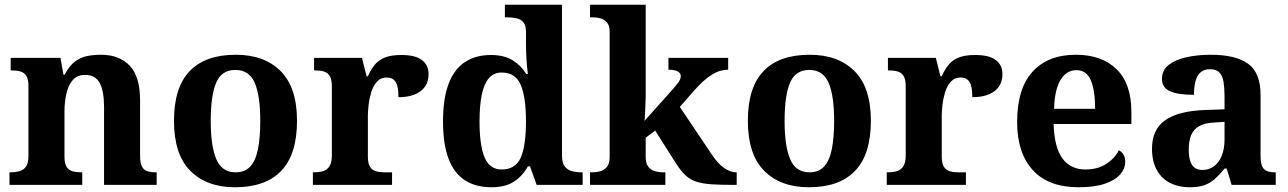

<svg xmlns="http://www.w3.org/2000/svg" viewBox="-20 -780 5434 810"><path d="M20 0V-53H22Q45 -53 62.5 -58Q80 -63 90 -77.7Q100 -92.4 100 -121.8V-417.6Q100 -446 91 -460Q82 -474 66 -478.5Q50 -483 28 -483H25V-536H235L247.7 -465H252.5Q273 -503 296.5 -520.5Q320 -538 347.3 -543.5Q374.7 -549 405.9 -549Q483 -549 527 -503.2Q571 -457.4 571 -356V-123.5Q571 -93 578.5 -78Q586 -63 601 -58Q616 -53 638 -53H641V0H419V-329Q419 -394 401.1 -429Q383.3 -464 338.8 -464Q306 -464 287.2 -442.5Q268.3 -420.9 260.2 -385.5Q252 -350.1 252 -309V-118Q252 -90 261 -76Q270 -62 286 -57.5Q302 -53 324 -53H327V0Z M971.6 10Q852 10 783 -59.3Q714 -128.7 714 -270.3Q714 -411 780.1 -480Q846.2 -549 975 -549Q1095 -549 1164 -480Q1233 -411 1233 -270.3Q1233 -128.7 1166.5 -59.3Q1100 10 971.6 10ZM974.2 -53Q1013 -53 1035.7 -77.4Q1058.3 -101.7 1068.2 -150.5Q1078 -199.2 1078 -270Q1078 -377 1054.5 -431Q1031 -485 973 -485Q915 -485 892 -431.2Q869 -377.5 869 -270Q869 -164 892.5 -108.5Q916 -53 974.2 -53Z M1300 0V-53H1303Q1326 -53 1342.9 -58Q1359.9 -63 1369.9 -78.5Q1380 -94 1380 -125V-415Q1380 -445 1371 -459.5Q1362 -474 1346 -478.5Q1330 -483 1308 -483H1305V-536H1507L1526.5 -458H1531.7Q1545 -488 1562 -508Q1579 -528 1605.5 -538Q1632 -548 1673 -548Q1731.6 -548 1759.8 -526.9Q1788 -505.8 1788 -467Q1788 -421 1754.5 -395.5Q1721 -370 1661 -370Q1661 -398 1656.5 -416Q1652 -434 1641.3 -443.5Q1630.6 -453 1612 -453Q1586 -453 1570 -435Q1554 -417 1546 -390.5Q1538 -364 1535 -337Q1532 -310 1532 -293V-120Q1532 -91 1541 -76.5Q1550 -62 1566 -57.5Q1582 -53 1602 -53H1634V0Z M2053 10Q1988 10 1942.2 -19Q1896.3 -48 1872.7 -109.5Q1849 -171 1849 -267Q1849 -364 1872.5 -426.2Q1896 -488.4 1941.5 -518.2Q1987 -548 2050.9 -548Q2107 -548 2143 -525.5Q2179 -503 2200 -468H2207Q2203 -496.5 2201 -531.2Q2199 -566 2199 -590V-645Q2199 -673 2188 -686Q2177 -699 2158.5 -703Q2140 -707 2118 -707H2110V-760H2351V-123Q2351 -93 2362.5 -78Q2374 -63 2392.8 -58Q2411.6 -53 2434 -53H2438V0H2244L2216 -78H2207Q2185 -38 2148.7 -14Q2112.4 10 2053 10ZM2096.3 -65Q2155 -65 2177 -115.3Q2199 -165.6 2199 -269Q2199 -368.2 2177.2 -421.1Q2155.4 -474 2096.1 -474Q2063 -474 2042.5 -450.2Q2022 -426.3 2012.5 -380.5Q2003 -334.8 2003 -268Q2003 -166.5 2024.4 -115.8Q2045.9 -65 2096.3 -65Z M2469 0V-53H2481Q2496 -53 2512.5 -57.5Q2529 -62 2540.5 -76Q2552 -90 2552 -118V-646Q2552 -673 2540 -686Q2528 -699 2511.5 -703Q2495 -707 2481 -707H2469V-760H2704V-374Q2704 -361 2703 -343Q2702 -325 2701.5 -308.5Q2701 -292 2700 -281Q2699 -270 2699 -270L2825 -411Q2836 -424 2842 -432.5Q2848 -441 2850 -447.5Q2852 -454 2852 -459Q2852 -472 2838.5 -479Q2825 -486 2800 -486V-536H3052V-486Q3035 -486 3018 -481Q3001 -476 2984 -465.5Q2967 -455 2949 -439Q2931 -423 2911 -401L2848 -329L2981 -131Q3007 -91 3034 -72Q3061 -53 3085 -53H3088V0H3074Q3019 0 2981.5 -2.5Q2944 -5 2918 -13.5Q2892 -22 2872.5 -40Q2853 -58 2833 -89L2744 -229L2704 -199V-118Q2704 -90 2715.5 -76Q2727 -62 2744 -57.5Q2761 -53 2775 -53H2787V0Z M3392.6 10Q3273 10 3204 -59.3Q3135 -128.7 3135 -270.3Q3135 -411 3201.1 -480Q3267.2 -549 3396 -549Q3516 -549 3585 -480Q3654 -411 3654 -270.3Q3654 -128.7 3587.5 -59.3Q3521 10 3392.6 10ZM3395.2 -53Q3434 -53 3456.7 -77.4Q3479.3 -101.7 3489.2 -150.5Q3499 -199.2 3499 -270Q3499 -377 3475.5 -431Q3452 -485 3394 -485Q3336 -485 3313 -431.2Q3290 -377.5 3290 -270Q3290 -164 3313.5 -108.5Q3337 -53 3395.2 -53Z M3721 0V-53H3724Q3747 -53 3763.9 -58Q3780.9 -63 3790.9 -78.5Q3801 -94 3801 -125V-415Q3801 -445 3792 -459.5Q3783 -474 3767 -478.5Q3751 -483 3729 -483H3726V-536H3928L3947.5 -458H3952.7Q3966 -488 3983 -508Q4000 -528 4026.5 -538Q4053 -548 4094 -548Q4152.6 -548 4180.8 -526.9Q4209 -505.8 4209 -467Q4209 -421 4175.5 -395.5Q4142 -370 4082 -370Q4082 -398 4077.5 -416Q4073 -434 4062.3 -443.5Q4051.6 -453 4033 -453Q4007 -453 3991 -435Q3975 -417 3967 -390.5Q3959 -364 3956 -337Q3953 -310 3953 -293V-120Q3953 -91 3962 -76.5Q3971 -62 3987 -57.5Q4003 -53 4023 -53H4055V0Z M4530 10Q4403 10 4337 -62.5Q4271 -135 4271 -265Q4271 -406 4336 -477.5Q4401 -549 4519 -549Q4628 -549 4690.5 -488Q4753 -427 4753 -308V-257H4425Q4428 -157 4462.5 -111Q4497 -65 4559 -65Q4611 -65 4647 -88.5Q4683 -112 4700 -146Q4714 -139 4720.5 -126.5Q4727 -114 4727 -97Q4727 -69 4706 -44.5Q4685 -20 4641.5 -5Q4598 10 4530 10ZM4600 -321Q4600 -398 4582 -441Q4564 -484 4521 -484Q4479 -484 4454 -442.5Q4429 -401 4427 -321Z M4997 10Q4953 10 4917.5 -7.5Q4882 -25 4861 -61.4Q4840 -97.7 4840 -153Q4840 -234 4896 -273Q4952 -312 5064 -316L5146 -318.8V-374Q5146 -407.6 5142 -433.3Q5138 -459 5125 -473.5Q5112 -488 5084.5 -488Q5059 -488 5044 -474Q5029 -460 5023 -435.5Q5017 -411 5017 -380Q4950 -380 4916 -395Q4882 -410 4882 -447Q4882 -483.8 4910 -505.9Q4938 -528 4984.9 -538.5Q5031.8 -549 5087.8 -549Q5193 -549 5245.5 -511Q5298 -473 5298 -379.4V-124.1Q5298 -96.6 5303.5 -81.3Q5309 -66 5322.7 -59.5Q5336.4 -53 5358 -53H5362V0H5176L5155 -69H5146.4Q5124 -42 5104.5 -24.5Q5085 -7 5060 1.5Q5035 10 4997 10ZM5051.8 -63Q5081 -63 5101.8 -78.7Q5122.7 -94.3 5134.3 -123.3Q5146 -152.3 5146 -191V-266L5101 -263Q5061 -261 5037.9 -247.3Q5014.9 -233.5 5004.9 -209.3Q4995 -185.1 4995 -149.4Q4995 -121 5001 -101.5Q5007 -82 5019.8 -72.5Q5032.6 -63 5051.8 -63Z"/></svg>

Font: Noto Serif Thai
Style: Regular
Weight: 400
Designer: Monotype Design Team
Foundry: Monotype Imaging Inc.
Version: Version 2.001